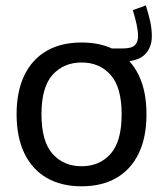

<svg xmlns="http://www.w3.org/2000/svg" viewBox="-20 -668 599 694"><path d="M507.1 -648.4 460 -631.3Q468.5 -604.2 473.8 -579.8Q479 -555.4 479 -537.1Q479 -515.9 467.2 -504.4Q455.3 -492.9 423.6 -492.9H347.2V-445.1H418.7Q476.8 -445.1 502.8 -470.2Q528.8 -495.4 528.8 -536.6Q528.8 -564.2 522.7 -591.4Q516.6 -618.7 507.1 -648.4ZM274.9 -442.1Q339.6 -442.1 379.6 -397.5Q419.7 -352.8 419.7 -254.9Q419.7 -157 379.9 -112.1Q340.1 -67.1 274.9 -67.1Q210 -67.1 169.9 -112.1Q129.9 -157 129.9 -254.9Q129.9 -352.8 170 -397.5Q210.2 -442.1 274.9 -442.1ZM274.9 -514.4Q200.9 -514.4 148.4 -484Q95.9 -453.6 68 -395.6Q40 -337.6 40 -254.9Q40 -172.1 68.1 -113.9Q96.2 -55.7 148.7 -25.1Q201.2 5.4 274.9 5.4Q348.6 5.4 401.1 -25.1Q453.6 -55.7 481.6 -113.9Q509.5 -172.1 509.5 -254.9Q509.5 -337.6 481.7 -395.6Q453.9 -453.6 401.4 -484Q348.9 -514.4 274.9 -514.4Z"/></svg>

Font: Estedad-FD-VF Thin
Style: Regular
Weight: 100
Designer: Amin Abedi
Version: Version 5.0